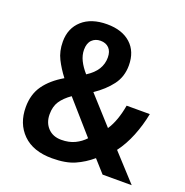

<svg xmlns="http://www.w3.org/2000/svg" viewBox="-131 -844 940 973"><g transform="rotate(20 339.5 -357.0)"><path d="M284 -724Q365 -724 411.5 -682Q458 -640 458 -565Q458 -504 424 -459Q390 -414 335 -377L467 -231Q485 -258 497.5 -293.5Q510 -329 517 -370H642Q630 -307 606 -247.5Q582 -188 548 -143L679 0H522L462 -67Q421 -32 373.5 -11Q326 10 252 10Q150 10 94.5 -45Q39 -100 39 -189Q39 -258 73.5 -306.5Q108 -355 173 -393Q143 -432 122.5 -472.5Q102 -513 102 -565Q102 -637 150.5 -680.5Q199 -724 284 -724ZM281 -634Q253 -634 235 -616Q217 -598 217 -563Q217 -534 231 -505.5Q245 -477 270 -449Q309 -474 326.5 -503Q344 -532 344 -566Q344 -599 327 -616.5Q310 -634 281 -634ZM239 -320Q202 -294 183.5 -266Q165 -238 165 -196Q165 -151 192 -122.5Q219 -94 264 -94Q306 -94 337 -109Q368 -124 390 -148Z"/></g></svg>

Font: Noto Sans Hebrew SemiCondensed SemiBold
Style: Regular
Weight: 600
Width: 4
Designer: Monotype Design Team
Foundry: Monotype Imaging Inc.
Version: Version 2.004; ttfautohint (v1.8.4.7-5d5b)